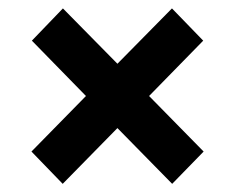

<svg xmlns="http://www.w3.org/2000/svg" viewBox="-20 -481 562 459"><path d="M185.5 -251.5 56.2 -383.8 130.4 -460.9 260.7 -328.6 391.1 -460.9 465.8 -383.8 336.4 -251.5 466.8 -118.7 391.6 -41.5 260.7 -174.8 129.9 -41.5 55.2 -118.7Z"/></svg>

Font: Vazirmatn UI FD
Style: Bold
Weight: 700
Designer: Saber Rastikerdar
Foundry: Saber Rastikerdar
Version: Version 33.003